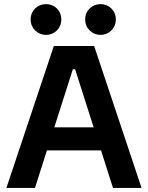

<svg xmlns="http://www.w3.org/2000/svg" viewBox="-20 -931 733 951"><path d="M11.7 0H153.3L212.4 -186H480.5L539.6 0H681.2L446.3 -703.1H246.6ZM131.8 -834.5C131.8 -790 166.5 -758.3 208 -758.3C249.5 -758.3 283.7 -790 283.7 -834.5C283.7 -879.4 249.5 -910.6 208 -910.6C166.5 -910.6 131.8 -879.4 131.8 -834.5ZM249 -300.3 340.8 -587.9H352.1L443.8 -300.3ZM401.9 -834.5C401.9 -790 436.5 -758.3 478 -758.3C519.5 -758.3 553.7 -790 553.7 -834.5C553.7 -879.4 519.5 -910.6 478 -910.6C436.5 -910.6 401.9 -879.4 401.9 -834.5Z"/></svg>

Font: Faust Sans Bold
Style: Regular
Weight: 700
Designer: Andreas Faust
Version: Version 1.003;Glyphs 3.1.2 (3151)